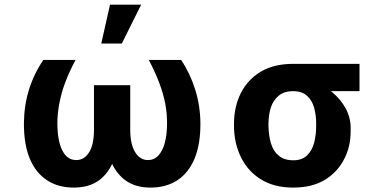

<svg xmlns="http://www.w3.org/2000/svg" viewBox="-20 -806 1645 835"><path d="M168.5 -545.4H308.6Q281.2 -494.1 262.7 -444.8Q246.6 -401.4 237.8 -355Q229.5 -310.5 229.5 -271.5Q229.5 -195.3 250.5 -152.8Q271.5 -109.9 312 -109.9Q346.7 -109.9 367.7 -144Q388.7 -177.2 388.7 -242.2V-435.5H499.5V-257.3Q499.5 -176.3 477.5 -116.2Q455.1 -55.2 412.1 -22.9Q368.7 9.8 300.8 9.8Q233.4 9.8 185.5 -21.5Q136.2 -53.2 109.9 -115.2Q83.5 -178.2 84 -270.5Q85 -348.6 106 -416Q127.9 -485.8 168.5 -545.4ZM627 -545.4H767.6Q806.2 -488.3 829.1 -416Q850.6 -347.2 851.6 -270.5Q852.1 -178.2 825.7 -115.2Q799.3 -53.2 750.5 -21.5Q701.7 9.8 634.8 9.8Q567.4 9.8 523.9 -22.9Q480 -55.7 458 -116.2Q436.5 -174.8 436.5 -257.3V-435.5H546.4V-242.2Q546.4 -178.2 567.9 -144Q588.9 -109.9 623.5 -109.9Q650.4 -109.9 668.5 -129.4Q687 -148.9 696.8 -185.1Q706.5 -221.7 706.5 -271.5Q706.5 -313 698.7 -355Q690.9 -396.5 672.9 -444.8Q654.3 -494.1 627 -545.4ZM509.8 -616.7H420.4L458.5 -785.6H593.8Z M997.6 -258.3V-270Q998.5 -344.2 1027.8 -401.9Q1057.6 -460.4 1114.7 -494.6Q1171.9 -528.3 1254.9 -528.3Q1265.6 -522.5 1276.9 -505.9Q1285.2 -492.2 1304.2 -473.1Q1321.3 -456.1 1352.1 -446.3Q1390.1 -434.1 1425.8 -404.3Q1460.9 -374.5 1482.9 -335.4Q1505.4 -293.9 1504.9 -248.5V-238.8Q1505.9 -168.9 1476.1 -112.8Q1446.3 -55.7 1391.1 -22.9Q1335.9 9.8 1255.9 9.8Q1172.4 9.8 1115.7 -25.4Q1058.6 -60.1 1028.3 -121.6Q998 -182.6 997.6 -258.3ZM1147.5 -270V-258.3Q1148.4 -216.8 1158.2 -183.1Q1168.5 -148.4 1191.9 -129.4Q1215.3 -108.9 1255.9 -108.9Q1292.5 -108.9 1314.5 -129.4Q1336.4 -149.9 1345.7 -183.1Q1355 -219.2 1355 -258.3V-270Q1355 -305.2 1345.7 -339.4Q1335.9 -371.6 1314.5 -390.1Q1292 -409.7 1254.9 -409.7Q1216.3 -409.7 1192.4 -390.1Q1168.5 -370.6 1158.2 -339.4Q1148.4 -310.1 1147.5 -270ZM1254.9 -528.3H1543.5V-409.7H1254.9Z"/></svg>

Font: My Font
Style: Bold
Weight: 500
Designer: Rasmus Andersson
Foundry: rsms
Version: Version 0.001